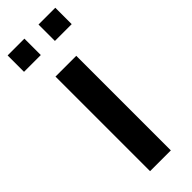

<svg xmlns="http://www.w3.org/2000/svg" viewBox="-252 -695 712 712"><g transform="rotate(-45 104.0 -338.5)"><path d="M49 -496H158V0H49ZM-21 -677H67V-591H-21ZM141 -677H229V-591H141Z"/></g></svg>

Font: Cabin Condensed SemiBold
Style: Regular
Weight: 600
Width: 3
Designer: Pablo Impallari
Foundry: Pablo Impallari. http://www.impallari.com Igino Marini. http://www.ikern.com
Version: Version 2.200